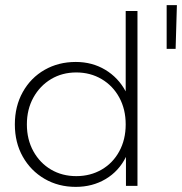

<svg xmlns="http://www.w3.org/2000/svg" viewBox="-20 -726 711 750"><path d="M517 -683V0H472V-113Q444 -57 392.5 -26.5Q341 4 276 4Q208 4 154 -27.5Q100 -59 69 -114Q38 -169 38 -240Q38 -311 69 -366.5Q100 -422 154 -453Q208 -484 276 -484Q340 -484 391 -453.5Q442 -423 471 -369V-683ZM278 -38Q333 -38 377 -63.5Q421 -89 446 -135Q471 -181 471 -240Q471 -299 446 -345Q421 -391 377 -417Q333 -443 278 -443Q223 -443 179.5 -417Q136 -391 110.5 -345Q85 -299 85 -240Q85 -181 110.5 -135Q136 -89 179.5 -63.5Q223 -38 278 -38ZM631 -706H671L666 -535H631Z"/></svg>

Font: Montserrat Ace
Style: Light
Weight: 300
Designer: Julieta Ulanovsky
Foundry: Julieta Ulanovsky
Version: Version 1